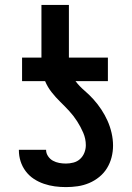

<svg xmlns="http://www.w3.org/2000/svg" viewBox="-20 -755 540 783"><path d="M249 8Q226 8 203.5 5Q181 2 159 -5.5Q137 -13 118 -25.5Q99 -38 85 -56.5Q71 -75 64 -97Q57 -119 57 -142V-144H168V-143Q168 -130 176 -118Q184 -106 196 -99.5Q208 -93 221.5 -90.5Q235 -88 249 -88Q264 -88 279.5 -92Q295 -96 306.5 -106.5Q318 -117 324 -132Q330 -147 330 -163Q330 -189 319.5 -213.5Q309 -238 294.5 -260.5Q280 -283 262.5 -302Q245 -321 226 -339.5Q207 -358 190.5 -379Q174 -400 164 -424H70V-520H149V-735H261V-520H420V-424H288Q304 -403 324 -386Q344 -369 361.5 -349.5Q379 -330 393.5 -308Q408 -286 418.5 -262.5Q429 -239 435 -213Q441 -187 441 -161Q441 -137 435 -113.5Q429 -90 416.5 -69.5Q404 -49 385 -33.5Q366 -18 343.5 -8.5Q321 1 297 4.5Q273 8 249 8Z"/></svg>

Font: Iosevka Custom
Style: Bold
Weight: 700
Monospace: yes
Designer: Belleve Invis
Foundry: Belleve Invis
Version: Version 30.3.3; ttfautohint (v1.8.3)